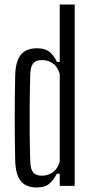

<svg xmlns="http://www.w3.org/2000/svg" viewBox="-20 -820 404 847"><path d="M142.5 7Q95 7 72 -21Q49 -49 47 -112Q46 -155 45.5 -201.2Q45 -247.5 45 -295.5Q45 -343.5 45.5 -392Q46 -440.5 47 -488Q49 -552 72.8 -579.5Q96.5 -607 143.5 -607Q178 -607 197.2 -592.2Q216.5 -577.5 231.5 -546.5H243.5V-800H309.5V0H243.5V-53.5H230.5Q216 -24.5 196.5 -8.8Q177 7 142.5 7ZM164.5 -45Q192.5 -45 213 -59.8Q233.5 -74.5 243.5 -106V-494Q233.5 -526 213.2 -540.5Q193 -555 165 -555Q138.5 -555 126.5 -540.5Q114.5 -526 113.5 -492.5Q111.5 -424 111 -358Q110.5 -292 111 -229.5Q111.5 -167 113.5 -107.5Q114.5 -74.5 126 -59.8Q137.5 -45 164.5 -45Z"/></svg>

Font: Big Shoulders Display Thin
Style: Regular
Weight: 400
Version: Version 2.002